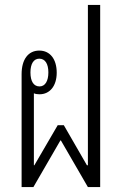

<svg xmlns="http://www.w3.org/2000/svg" viewBox="-20 -762 498 782"><path d="M68 -460V0H116L226 -190H228L338 0H388V-742H338V-89H334L240 -252H215L120 -89H118V-382C125 -379 132 -378 141 -378C183 -378 211 -412 211 -466C211 -521 184 -556 140 -556C95 -556 68 -520 68 -460ZM141 -410C117 -410 104 -431 104 -467C104 -502 117 -523 140 -523C164 -523 177 -502 177 -467C177 -432 164 -410 141 -410Z"/></svg>

Font: Noto Sans Thai Looped ExtraCondensed Light
Style: Regular
Weight: 300
Width: 2
Designer: Sasikarn Vongin, Ben Mitchell
Foundry: The Fontpad Ltd
Version: Version 1.001